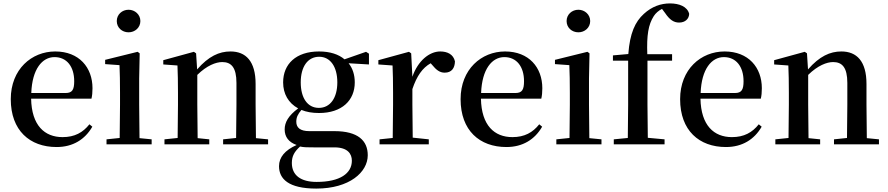

<svg xmlns="http://www.w3.org/2000/svg" viewBox="-20 -844 5191 1123"><path d="M311 16C406 16 477 -28 520 -103L503 -117C465 -69 417 -42 346 -42C241 -42 165 -110 162 -267H515C519 -284 521 -303 521 -328C521 -449 443 -543 303 -543C165 -543 43 -439 43 -264C43 -81 154 16 311 16ZM163 -300C168 -440 227 -510 299 -510C370 -510 414 -455 414 -369C414 -320 403 -300 364 -300Z M732 -655C769 -655 801 -682 801 -721C801 -759 769 -787 732 -787C694 -787 663 -759 663 -721C663 -682 694 -655 732 -655ZM679 0H867V-29L796 -36C795 -93 794 -177 794 -232V-385L797 -532L785 -541L595 -494V-469L679 -463C681 -414 682 -367 682 -300V-232L680 -37L603 -29V0Z M1360 0H1548V-29L1477 -36L1475 -232V-353C1475 -486 1418 -543 1328 -543C1262 -543 1200 -515 1133 -438L1127 -532L1114 -541L935 -492V-467L1018 -461C1020 -412 1021 -368 1021 -301V-232L1019 -37L942 -29V0H1204V-29L1136 -36L1134 -232V-406C1190 -461 1243 -481 1280 -481C1333 -481 1363 -449 1363 -359V-232L1361 -37L1285 -29V0Z M1845 -213C1778 -213 1739 -272 1739 -362C1739 -454 1780 -512 1847 -512C1911 -512 1953 -455 1953 -362C1953 -272 1912 -213 1845 -213ZM1846 -183C1980 -183 2055 -257 2055 -362C2055 -406 2043 -444 2019 -474L2138 -467V-530L2121 -541L1995 -497C1961 -526 1911 -543 1846 -543C1711 -543 1636 -469 1636 -362C1636 -295 1667 -241 1724 -210C1666 -167 1645 -128 1645 -87C1645 -43 1669 -12 1715 4C1646 35 1612 76 1612 128C1612 202 1667 259 1830 259C2024 259 2131 163 2131 64C2131 -22 2073 -77 1936 -77H1789C1735 -77 1713 -98 1713 -132C1713 -158 1722 -176 1743 -201C1772 -189 1806 -183 1846 -183ZM1735 13C1757 18 1780 18 1817 18H1936C2014 18 2038 56 2038 96C2038 170 1969 220 1832 220C1740 220 1687 182 1687 109C1687 69 1702 43 1735 13Z M2276 0H2488V-29L2394 -39L2392 -232V-323C2418 -400 2451 -447 2499 -474L2507 -465C2531 -436 2551 -419 2581 -419C2622 -419 2640 -446 2641 -485C2632 -526 2597 -543 2555 -543C2491 -543 2424 -488 2392 -395L2385 -532L2372 -541L2193 -492V-467L2276 -461C2278 -412 2279 -369 2279 -301V-232L2277 -37L2200 -29V0Z M2942 16C3037 16 3108 -28 3151 -103L3134 -117C3096 -69 3048 -42 2977 -42C2872 -42 2796 -110 2793 -267H3146C3150 -284 3152 -303 3152 -328C3152 -449 3074 -543 2934 -543C2796 -543 2674 -439 2674 -264C2674 -81 2785 16 2942 16ZM2794 -300C2799 -440 2858 -510 2930 -510C3001 -510 3045 -455 3045 -369C3045 -320 3034 -300 2995 -300Z M3363 -655C3400 -655 3432 -682 3432 -721C3432 -759 3400 -787 3363 -787C3325 -787 3294 -759 3294 -721C3294 -682 3325 -655 3363 -655ZM3310 0H3498V-29L3427 -36C3426 -93 3425 -177 3425 -232V-385L3428 -532L3416 -541L3226 -494V-469L3310 -463C3312 -414 3313 -367 3313 -300V-232L3311 -37L3234 -29V0Z M3651 0H3867V-29L3769 -38L3767 -232V-489H3911V-527H3766C3762 -638 3772 -700 3804 -750C3815 -767 3832 -782 3852 -792L3870 -768C3897 -728 3921 -712 3952 -712C3988 -712 4010 -734 4011 -763C4000 -806 3952 -824 3899 -824C3845 -824 3793 -806 3746 -763C3695 -717 3664 -650 3655 -528L3565 -520V-489H3654V-232L3652 -37L3570 -29V0Z M4226 16C4321 16 4392 -28 4435 -103L4418 -117C4380 -69 4332 -42 4261 -42C4156 -42 4080 -110 4077 -267H4430C4434 -284 4436 -303 4436 -328C4436 -449 4358 -543 4218 -543C4080 -543 3958 -439 3958 -264C3958 -81 4069 16 4226 16ZM4078 -300C4083 -440 4142 -510 4214 -510C4285 -510 4329 -455 4329 -369C4329 -320 4318 -300 4279 -300Z M4933 0H5121V-29L5050 -36L5048 -232V-353C5048 -486 4991 -543 4901 -543C4835 -543 4773 -515 4706 -438L4700 -532L4687 -541L4508 -492V-467L4591 -461C4593 -412 4594 -368 4594 -301V-232L4592 -37L4515 -29V0H4777V-29L4709 -36L4707 -232V-406C4763 -461 4816 -481 4853 -481C4906 -481 4936 -449 4936 -359V-232L4934 -37L4858 -29V0Z"/></svg>

Font: Noto Serif CJK SC SemiBold
Style: Regular
Weight: 600
Designer: Ryoko NISHIZUKA 西塚涼子 (kana & ideographs); Frank Grießhammer (Latin, Greek & Cyrillic); Wenlong ZHANG 张文龙 (bopomofo); San
Foundry: Adobe
Version: Version 2.001;hotconv 1.1.0;makeotfexe 2.6.0